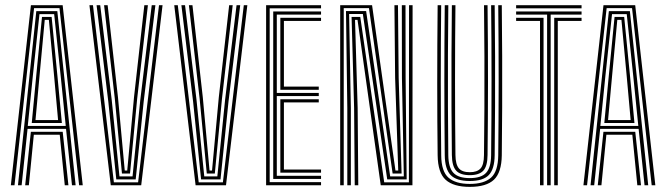

<svg xmlns="http://www.w3.org/2000/svg" viewBox="-20 -716 2574 742"><path d="M21.9 0 99.5 -696H222.1L299.8 0H285.8L209.9 -684.5H111.7L36 0ZM77.3 0 99.3 -206.6H222.3L244.4 0H230.3L210.9 -195.2H110.7L91.5 0ZM49.4 0 120.3 -672.9H201.5L272.3 0H258.2L235.2 -217.9H86.5L63.6 0ZM87.3 -229.3H234.1L214.9 -418.7L189.3 -661.4H132.5L106.5 -418.7ZM102.7 -240.7 119.6 -418.7 142.3 -650.6H179.5L202.3 -418.7L219.1 -240.7ZM117.2 -252.1H204.4L189.4 -418.7L168.9 -639.1H152.9L132.4 -418.7Z M408.1 0 325.6 -696H339.3L420.1 -11.4H513.7L594.5 -696H608.2L525.7 0ZM429.4 -22.7 398.6 -322.8 353.2 -696H367.3L411.7 -330.2L441.7 -34.2H492.2L522.2 -330.2L566.4 -696H580.6L535.2 -322.8L504.4 -22.7ZM451.3 -45.5 423.6 -335.4 382.2 -696H396L435.9 -340.4L462.1 -56.9H471.7L497.9 -340.4L537.8 -696H551.6L510.2 -335.4L482.5 -45.5Z M735.9 0 653.4 -696H667.1L747.9 -11.4H841.4L922.2 -696H935.9L853.4 0ZM757.1 -22.7 726.3 -322.8 681 -696H695.1L739.4 -330.2L769.4 -34.2H819.9L849.9 -330.2L894.2 -696H908.3L863 -322.8L832.2 -22.7ZM779.1 -45.5 751.4 -335.4 710 -696H723.7L763.7 -340.4L789.8 -56.9H799.4L825.6 -340.4L865.6 -696H879.3L837.9 -335.4L810.2 -45.5Z M1008.4 0V-696H1220.7V-683.8H1022.2V-12.2H1220.7V0ZM1063.4 -48.7V-332.5H1211.9V-320.3H1077.2V-60.8H1220.7V-48.7ZM1035.9 -24.4V-671.6H1220.7V-659.5H1049.7V-356.9H1211.9V-344.7H1049.7V-36.5H1220.7V-24.4ZM1063.4 -369V-647.3H1220.7V-635.2H1077.2V-381.2H1211.9V-369Z M1294.7 0V-696H1417.9L1457.7 -413.1L1508.3 -56.9H1519L1507 -415L1504.3 -696H1518L1520.7 -415L1532 -45.5H1497.3L1405.9 -684.6H1308.4V0ZM1322.2 0V-298.2L1317.1 -673.3H1394.9L1487.9 -34.2H1540.6L1533.3 -415L1532.9 -696H1547.1L1547.5 -415L1551.6 -22.7H1476.5L1382.3 -661.8H1329.2L1335.9 -298.2V0ZM1350.9 0 1348.5 -298.2 1338.7 -650.5H1372.3L1464.8 -11.4H1560.2L1560.8 -696H1574.5L1573.9 0H1451.4L1409.4 -299.1L1361.7 -639.1H1352L1362.2 -298.2L1364.6 0Z M1795.5 6.2Q1732.6 6.2 1702.4 -21Q1672.2 -48.3 1671.3 -115.8Q1670.5 -177.1 1670.1 -247.7Q1669.7 -318.2 1669.7 -393.7Q1669.7 -469.1 1670.1 -545.8Q1670.5 -622.5 1671.3 -696H1685Q1684.2 -626.9 1683.8 -551.4Q1683.4 -475.8 1683.4 -399.3Q1683.4 -322.8 1683.9 -250.5Q1684.3 -178.2 1685.1 -115.5Q1685.7 -53 1713.5 -29.1Q1741.2 -5.2 1795.5 -5.2Q1850.3 -5.2 1877.6 -29.4Q1904.8 -53.6 1905.5 -115.8Q1906.2 -181.2 1906.6 -252.9Q1907 -324.6 1907.1 -399.3Q1907.1 -474 1906.7 -549Q1906.3 -623.9 1905.5 -696H1919.2Q1920.3 -599.3 1920.7 -499Q1921.1 -398.6 1920.7 -301.2Q1920.3 -203.8 1919.2 -115.8Q1918.3 -49.7 1889.1 -21.7Q1859.8 6.2 1795.5 6.2ZM1795.5 -16.5Q1743.9 -16.5 1721.7 -39.5Q1699.4 -62.6 1698.8 -116.2Q1698 -185.4 1697.6 -257.7Q1697.2 -330 1697.2 -403.6Q1697.2 -477.2 1697.6 -550.7Q1698 -624.1 1698.8 -696H1712.6Q1711.5 -605.4 1711.1 -504.5Q1710.7 -403.6 1711.1 -303.9Q1711.5 -204.2 1712.5 -116.2Q1713.1 -68.3 1732.3 -48Q1751.4 -27.7 1795.5 -27.7Q1839.6 -27.7 1858.5 -48Q1877.4 -68.3 1878 -116.2Q1878.8 -187.6 1879.2 -262Q1879.6 -336.3 1879.6 -410.7Q1879.6 -485.1 1879.2 -557.2Q1878.8 -629.3 1878 -696H1891.7Q1893 -593.3 1893.3 -496.6Q1893.5 -399.9 1893.2 -305.7Q1892.8 -211.5 1891.7 -116.2Q1891.1 -62.4 1869 -39.5Q1846.8 -16.5 1795.5 -16.5ZM1795.5 -39.1Q1759.2 -39.1 1743.1 -56.3Q1726.9 -73.5 1726.3 -116.8Q1725.2 -205.6 1724.8 -302.9Q1724.4 -400.2 1724.8 -500Q1725.3 -599.8 1726.3 -696H1740.1Q1739.3 -631.1 1738.9 -555.8Q1738.5 -480.6 1738.5 -402.7Q1738.5 -324.9 1738.9 -251.5Q1739.3 -178 1740.1 -116.8Q1740.6 -80.6 1753.2 -65.6Q1765.9 -50.5 1795.5 -50.5Q1823.5 -50.5 1836.8 -64.6Q1850.1 -78.8 1850.4 -116.8Q1851.6 -198.8 1852 -296.4Q1852.4 -393.9 1852.1 -496.6Q1851.8 -599.2 1850.5 -696H1864.2Q1866 -545.8 1865.9 -399.7Q1865.8 -253.6 1864.2 -116.8Q1863.9 -73.5 1847.6 -56.3Q1831.4 -39.1 1795.5 -39.1Z M2094.3 0V-659.5H1974.6V-671.6H2227.5V-659.5H2108.1V0ZM2066.9 0V-635.2H1974.6V-647.3H2080.6V0ZM2121.8 0V-647.3H2227.5V-635.2H2135.6V0ZM1974.6 -683.8V-696H2227.5V-683.8Z M2234.7 0 2312.2 -696H2434.8L2512.6 0H2498.5L2422.6 -684.5H2324.4L2248.7 0ZM2290.1 0 2312 -206.6H2435L2457.2 0H2443L2423.7 -195.2H2323.4L2304.2 0ZM2262.2 0 2333 -672.9H2414.2L2485.1 0H2470.9L2448 -217.9H2299.3L2276.3 0ZM2300.1 -229.3H2446.8L2427.6 -418.7L2402.1 -661.4H2345.2L2319.2 -418.7ZM2315.4 -240.7 2332.3 -418.7 2355 -650.6H2392.2L2415.1 -418.7L2431.9 -240.7ZM2329.9 -252.1H2417.2L2402.2 -418.7L2381.6 -639.1H2365.6L2345.1 -418.7Z"/></svg>

Font: Big Shoulders Inline Display SC Thin
Style: Regular
Weight: 100
Designer: Patric King
Foundry: XO Type Co
Version: Version 2.002